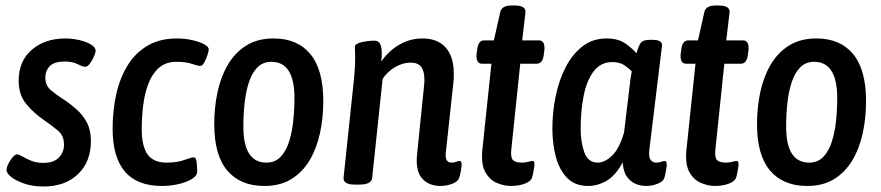

<svg xmlns="http://www.w3.org/2000/svg" viewBox="-20 -670 3209 699"><path d="M138 9Q99 9 68.5 -1.5Q38 -12 20.5 -26Q3 -40 4 -52Q4 -61 10.5 -74Q17 -87 26 -97.5Q35 -108 42 -108Q49 -108 61.5 -100.5Q74 -93 93 -85Q112 -77 138 -77Q176 -77 194.5 -96.5Q213 -116 213 -144Q213 -176 191 -194.5Q169 -213 141 -232Q102 -259 75 -292Q48 -325 48 -376Q48 -448 96 -489Q144 -530 218 -530Q243 -530 269 -524Q295 -518 312 -507.5Q329 -497 328 -483Q327 -475 321 -462Q315 -449 307 -438Q299 -427 290 -427Q281 -427 262.5 -436.5Q244 -446 215 -446Q178 -446 161.5 -429.5Q145 -413 145 -388Q145 -359 165 -342Q185 -325 210 -309Q236 -292 259 -271.5Q282 -251 296.5 -223.5Q311 -196 311 -157Q311 -81 264 -36Q217 9 138 9Z M569 7Q390 7 390 -202Q390 -265 402.5 -323.5Q415 -382 442.5 -428.5Q470 -475 515 -502.5Q560 -530 625 -530Q653 -530 679.5 -524Q706 -518 723 -509Q740 -500 740 -490Q740 -485 735.5 -470.5Q731 -456 724 -443Q717 -430 709 -430Q700 -430 678.5 -437.5Q657 -445 622 -445Q583 -445 558 -422.5Q533 -400 519.5 -363.5Q506 -327 501 -284Q496 -241 496 -200Q496 -137 517.5 -107.5Q539 -78 586 -78Q625 -78 650.5 -87.5Q676 -97 686 -97Q694 -97 696 -78.5Q698 -60 698 -46Q698 -30 678 -18Q658 -6 628.5 0.5Q599 7 569 7Z M942 7Q855 7 807.5 -49Q760 -105 760 -218Q760 -279 772 -335Q784 -391 810 -435Q836 -479 877 -504.5Q918 -530 976 -530Q1063 -530 1110 -473Q1157 -416 1157 -302Q1157 -241 1145 -185.5Q1133 -130 1107.5 -87Q1082 -44 1041.5 -18.5Q1001 7 942 7ZM950 -78Q981 -78 1001 -98.5Q1021 -119 1032 -153Q1043 -187 1047.5 -228.5Q1052 -270 1052 -313Q1052 -445 968 -445Q937 -445 917 -424.5Q897 -404 886 -370Q875 -336 870.5 -294Q866 -252 866 -209Q866 -78 950 -78Z M1585 7Q1541 7 1517 -20Q1493 -47 1498 -104L1524 -360Q1525 -366 1525 -371.5Q1525 -377 1525 -382Q1525 -411 1513.5 -426.5Q1502 -442 1474 -442Q1447 -442 1419 -426Q1391 -410 1373 -383L1335 -23Q1333 2 1288 2H1271Q1228 2 1231 -25L1267 -366Q1270 -393 1271.5 -416.5Q1273 -440 1273 -460Q1273 -472 1272.5 -481Q1272 -490 1272 -499Q1272 -508 1285.5 -513Q1299 -518 1315.5 -520Q1332 -522 1342 -522Q1359 -522 1364.5 -509Q1370 -496 1370 -476Q1370 -462 1368 -446Q1395 -485 1434 -507.5Q1473 -530 1518 -530Q1573 -530 1602.5 -497Q1632 -464 1632 -403Q1632 -396 1632 -388.5Q1632 -381 1631 -373L1603 -114Q1599 -78 1624 -78Q1634 -78 1641 -81Q1648 -84 1653 -84Q1663 -84 1660 -63Q1659 -53 1656.5 -40.5Q1654 -28 1651 -21Q1647 -9 1626.5 -1Q1606 7 1585 7Z M1840 7Q1815 7 1789 -4Q1763 -15 1747 -43Q1731 -71 1736 -124L1769 -438H1735Q1712 -438 1715 -474L1717 -487Q1720 -523 1743 -523H1778L1801 -625Q1806 -650 1842 -650H1853Q1896 -650 1893 -624L1881 -523H1942Q1965 -523 1962 -487L1960 -474Q1957 -438 1934 -438H1874L1842 -131Q1838 -100 1846 -89Q1854 -78 1881 -78Q1892 -78 1903 -81Q1914 -84 1919 -84Q1928 -84 1925 -63Q1924 -57 1921.5 -42.5Q1919 -28 1916 -21Q1911 -9 1889.5 -1Q1868 7 1840 7Z M2121 7Q2073 7 2044.5 -22.5Q2016 -52 2003.5 -99.5Q1991 -147 1991 -202Q1991 -262 2003 -320Q2015 -378 2039.5 -425.5Q2064 -473 2101 -501.5Q2138 -530 2188 -530Q2231 -530 2257 -511.5Q2283 -493 2297 -476Q2306 -507 2314.5 -516Q2323 -525 2347 -525H2355Q2393 -525 2390 -503L2344 -125Q2341 -97 2349 -87.5Q2357 -78 2368 -78Q2380 -78 2387.5 -81Q2395 -84 2400 -84Q2409 -84 2407 -63Q2405 -53 2403 -40.5Q2401 -28 2398 -21Q2394 -9 2374 -1Q2354 7 2332 7Q2313 7 2294.5 -0.5Q2276 -8 2262.5 -26.5Q2249 -45 2247 -79Q2222 -32 2189.5 -12.5Q2157 7 2121 7ZM2156 -78Q2182 -78 2208.5 -103.5Q2235 -129 2252 -188L2272 -355Q2275 -386 2280 -410Q2270 -421 2253 -432.5Q2236 -444 2209 -444Q2167 -444 2141.5 -410.5Q2116 -377 2105 -322Q2094 -267 2094 -202Q2094 -152 2107.5 -115Q2121 -78 2156 -78Z M2583 7Q2558 7 2532 -4Q2506 -15 2490 -43Q2474 -71 2479 -124L2512 -438H2478Q2455 -438 2458 -474L2460 -487Q2463 -523 2486 -523H2521L2544 -625Q2549 -650 2585 -650H2596Q2639 -650 2636 -624L2624 -523H2685Q2708 -523 2705 -487L2703 -474Q2700 -438 2677 -438H2617L2585 -131Q2581 -100 2589 -89Q2597 -78 2624 -78Q2635 -78 2646 -81Q2657 -84 2662 -84Q2671 -84 2668 -63Q2667 -57 2664.5 -42.5Q2662 -28 2659 -21Q2654 -9 2632.5 -1Q2611 7 2583 7Z M2918 7Q2831 7 2783.5 -49Q2736 -105 2736 -218Q2736 -279 2748 -335Q2760 -391 2786 -435Q2812 -479 2853 -504.5Q2894 -530 2952 -530Q3039 -530 3086 -473Q3133 -416 3133 -302Q3133 -241 3121 -185.5Q3109 -130 3083.5 -87Q3058 -44 3017.5 -18.5Q2977 7 2918 7ZM2926 -78Q2957 -78 2977 -98.5Q2997 -119 3008 -153Q3019 -187 3023.5 -228.5Q3028 -270 3028 -313Q3028 -445 2944 -445Q2913 -445 2893 -424.5Q2873 -404 2862 -370Q2851 -336 2846.5 -294Q2842 -252 2842 -209Q2842 -78 2926 -78Z"/></svg>

Font: Asap Condensed Condensed Medium
Style: Italic
Weight: 500
Width: 3
Italic angle: -6°
Designer: Pablo Cosgaya
Foundry: Omnibus-Type
Version: Version 3.001; ttfautohint (v1.8.4.7-5d5b)